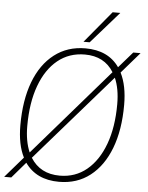

<svg xmlns="http://www.w3.org/2000/svg" viewBox="-62 -963 787 1022"><g transform="rotate(5 332.0 -452.0)"><path d="M292 10Q170 10 110 -76L37 9H-1L95 -102Q61 -169 61 -272Q61 -406 98 -504Q135 -602 205 -656Q275 -710 371 -710Q493 -710 552 -625L626 -710H665L568 -598Q602 -531 602 -428Q602 -294 564.5 -196Q527 -98 457.5 -44Q388 10 292 10ZM98 -271Q98 -190 123 -132L525 -596Q475 -677 371 -677Q287 -677 226 -627.5Q165 -578 131.5 -487Q98 -396 98 -271ZM293 -23Q376 -23 437 -73.5Q498 -124 531.5 -215Q565 -306 565 -429Q565 -511 540 -568L137 -105Q188 -23 293 -23ZM357 -744 498 -914H539L390 -744Z"/></g></svg>

Font: Georama ExtraLight
Style: Italic
Weight: 200
Italic angle: -9°
Designer: Jean-Baptiste Levee
Foundry: Production Type
Version: Version 1.000